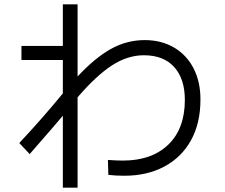

<svg xmlns="http://www.w3.org/2000/svg" viewBox="-20 -824 1040 886"><path d="M905 -365Q905 -255 861 -176Q817 -97 737.5 -55Q658 -13 554 -13Q513 -13 480 -17L478 -86Q516 -83 547 -83Q680 -83 756.5 -156.5Q833 -230 833 -363Q833 -460 784 -514.5Q735 -569 644 -569Q569 -569 497 -522.5Q425 -476 338 -375V42H270V-290Q235 -248 150 -151L117 -113L69 -164Q175 -277 270 -393V-547H79V-612H270V-804H338V-471Q418 -557 491.5 -598Q565 -639 648 -639Q724 -639 782.5 -605Q841 -571 873 -509Q905 -447 905 -365Z"/></svg>

Font: IBM Plex Sans JP
Style: Regular
Weight: 400
Designer: Mike Abbink; Paul van der Laan; Pieter van Rosmalen; Wujin Sim; Yejin Wi; Jinhee Kim; Boomi Park; Yona Kim; Kichan Ma
Foundry: Sandoll Inc.
Version: Version 1.001